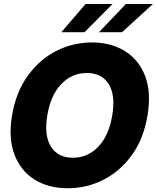

<svg xmlns="http://www.w3.org/2000/svg" viewBox="-20 -958 808 989"><path d="M329.1 11.7Q230 11.7 158.4 -32.7Q86.9 -77.1 54.7 -161.1Q22.5 -245.1 42 -363.3Q62 -482.4 122.1 -566.4Q182.1 -650.4 268.3 -694.8Q354.5 -739.3 453.6 -739.3Q551.8 -739.3 623.5 -694.8Q695.3 -650.4 727.5 -566.4Q759.8 -482.4 739.7 -363.3Q720.2 -244.1 660.2 -160.4Q600.1 -76.7 513.7 -32.5Q427.2 11.7 329.1 11.7ZM355 -145.5Q432.1 -145.5 486.6 -202.6Q541 -259.8 558.1 -363.3Q575.7 -467.3 540 -524.7Q504.4 -582 427.2 -582Q350.1 -582 295.4 -524.7Q240.7 -467.3 223.6 -363.3Q206.5 -259.8 242.4 -202.6Q278.3 -145.5 355 -145.5ZM295.9 -792 420.9 -937.5H559.6L415.5 -792ZM489.7 -792 628.4 -937.5H767.6L608.4 -792Z"/></svg>

Font: Inter Display Extra Bold
Style: Italic
Weight: 800
Italic angle: -9.39999°
Designer: Rasmus Andersson
Foundry: rsms
Version: Version 4.000;git-4fc901f